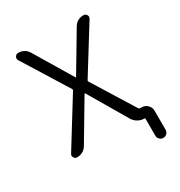

<svg xmlns="http://www.w3.org/2000/svg" viewBox="-204 -892 1093 1169"><g transform="rotate(-30 342.5 -307.5)"><path d="M326.2 -335.9Q325.2 -336.9 324.2 -336.9Q323.2 -336.9 322.3 -335.9L159.2 -61.5Q135.7 -22.5 89.8 -22.5Q75.2 -22.5 68.4 -35.2Q64.5 -42 64.5 -47.9Q64.5 -54.7 69.3 -61.5L270.5 -386.7Q274.4 -392.6 270.5 -398.4L74.2 -713.9Q66.4 -726.6 73.7 -739.7Q81.1 -752.9 95.7 -752.9Q142.6 -752.9 166 -712.9L324.2 -449.2Q325.2 -448.2 326.2 -448.2Q327.1 -448.2 328.1 -449.2L486.3 -714.8Q509.8 -752.9 554.7 -752.9Q569.3 -752.9 576.7 -740.2Q584 -727.5 576.2 -714.8L379.9 -398.4Q376 -392.6 379.9 -386.7L560.5 -95.7Q564.5 -89.8 572.3 -89.8H582Q605.5 -89.8 622.6 -72.8Q639.6 -55.7 639.6 -32.2V101.6Q639.6 116.2 628.9 127Q618.2 137.7 603.5 137.7Q588.9 137.7 578.1 127Q567.4 116.2 567.4 101.6V-15.6Q567.4 -22.5 560.5 -22.5Q538.1 -22.5 517.6 -34.2Q497.1 -45.9 485.4 -65.4Z"/></g></svg>

Font: Gen Jyuu Gothic P Normal
Style: Regular
Weight: 300
Designer: [Source Han Sans]
Ryoko NISHIZUKA  (kana & ideographs); Paul D. Hunt (Latin, Greek & Cyrillic); Wenlong ZHANG  (bopomofo
Version: Version 1.002.20150607